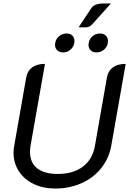

<svg xmlns="http://www.w3.org/2000/svg" viewBox="-20 -1077 744 1106"><path d="M58 -197Q58 -219 62 -238L131 -631Q138 -669 165.5 -689Q193 -709 239 -709L156 -238Q153 -219 153 -202Q153 -140 194 -107.5Q235 -75 313 -75Q402 -75 458 -117.5Q514 -160 527 -238L596 -631Q603 -669 630.5 -689Q658 -709 704 -709L621 -238Q608 -165 563.5 -109Q519 -53 450 -22Q381 9 298 9Q228 9 173.5 -17.5Q119 -44 88.5 -91Q58 -138 58 -197ZM504 -1027Q514 -1043 531.5 -1050Q549 -1057 577 -1057H619L513 -939Q503 -928 493.5 -923.5Q484 -919 460 -919Q443 -919 433 -920ZM297 -818Q297 -846 316.5 -865Q336 -884 364 -884Q385 -884 397 -872Q409 -860 409 -840Q409 -814 390 -794.5Q371 -775 344 -775Q323 -775 310 -787Q297 -799 297 -818ZM490 -818Q490 -845 509 -864.5Q528 -884 556 -884Q577 -884 589.5 -872Q602 -860 602 -840Q602 -813 582.5 -794Q563 -775 536 -775Q515 -775 502.5 -787Q490 -799 490 -818Z"/></svg>

Font: K2D
Style: Italic
Weight: 400
Italic angle: -10°
Designer: Katatrad Aksorn Co.,Ltd.
Foundry: Cadson Demak Co.,Ltd.
Version: Version 1.000; ttfautohint (v1.6)